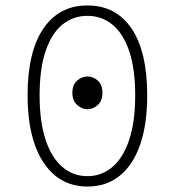

<svg xmlns="http://www.w3.org/2000/svg" viewBox="-20 -671 640 703"><path d="M300 12Q231 12 182 -28Q133 -68 107 -142.5Q81 -217 81 -322Q81 -481 138.5 -566Q196 -651 300 -651Q405 -651 462 -566Q519 -481 519 -322Q519 -217 493.5 -142.5Q468 -68 419 -28Q370 12 300 12ZM300 -26Q352 -26 391.5 -59.5Q431 -93 453 -159Q475 -225 475 -322Q475 -419 453 -484Q431 -549 391.5 -581Q352 -613 300 -613Q248 -613 208.5 -581Q169 -549 147 -484Q125 -419 125 -322Q125 -225 147 -159Q169 -93 208.5 -59.5Q248 -26 300 -26ZM300 -271Q280 -271 262.5 -286.5Q245 -302 245 -331Q245 -361 262.5 -376Q280 -391 300 -391Q321 -391 338 -376Q355 -361 355 -331Q355 -302 338 -286.5Q321 -271 300 -271Z"/></svg>

Font: Source Code Pro ExtraLight Light
Style: Regular
Weight: 300
Monospace: yes
Version: Version 1.018;hotconv 1.0.116;makeotfexe 2.5.65601